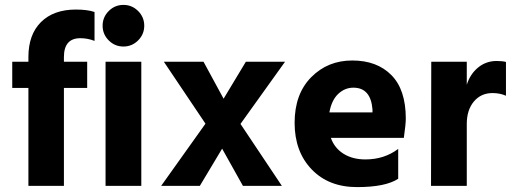

<svg xmlns="http://www.w3.org/2000/svg" viewBox="-20 -759 2091 784"><path d="M336 -400H241V0H96V-400H30V-507H96V-526Q96 -618 147.5 -669Q199 -720 290 -720Q337 -720 366 -710V-592Q338 -603 308 -603Q241 -603 241 -526V-507H336Z M544 -714Q569 -689 569 -654Q569 -619 544 -594Q519 -569 484 -569Q449 -569 424 -594Q399 -619 399 -654Q399 -689 424 -714Q449 -739 484 -739Q519 -739 544 -714ZM557 0H411V-507H557Z M796 0H638L819 -254L649 -507H811L893 -356L984 -507H1144L962 -253L1131 0H972L887 -152Z M1423 -401Q1388 -401 1361 -375.5Q1334 -350 1325 -300H1501V-312Q1494 -401 1423 -401ZM1606 -29Q1554 5 1438 5Q1322 5 1252.5 -67.5Q1183 -140 1183 -257.5Q1183 -375 1250.5 -443.5Q1318 -512 1418.5 -512Q1519 -512 1578 -452.5Q1637 -393 1637 -275Q1637 -252 1629 -196H1331Q1346 -154 1383 -131Q1420 -108 1472 -108Q1549 -108 1606 -151Z M1886 0H1740L1741 -507H1886V-413Q1900 -457 1932.5 -483.5Q1965 -510 2008 -510Q2032 -510 2046 -506V-368Q2022 -379 1991 -379Q1944 -379 1915 -344.5Q1886 -310 1886 -253Z"/></svg>

Font: Hind Mysuru
Style: Bold
Weight: 700
Designer: Manushi Parikh, Hitesh Malaviya
Foundry: Indian Type Foundry
Version: Version 0.703;PS 1.0;hotconv 1.0.86;makeotf.lib2.5.63406